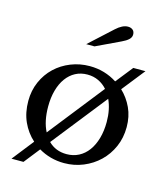

<svg xmlns="http://www.w3.org/2000/svg" viewBox="-125 -897 901 1052"><g transform="rotate(15 325.5 -371.0)"><path d="M324 -540Q367 -540 406 -528.5Q445 -517 479 -495L556 -592H625L522 -462Q560 -426 582.5 -377.5Q605 -329 605 -269Q605 -208 582.5 -157Q560 -106 521.5 -69Q483 -32 432 -11Q381 10 324 10Q284 10 247.5 0Q211 -10 179 -29L108 61H40L136 -61Q94 -99 70.5 -151Q47 -203 47 -269Q47 -328 69 -378Q91 -428 129 -464Q167 -500 217.5 -520Q268 -540 324 -540ZM324 -492Q286 -492 256 -476Q226 -460 204.5 -430.5Q183 -401 171.5 -359.5Q160 -318 160 -268Q160 -184 189 -128L436 -441Q415 -465 386.5 -478.5Q358 -492 324 -492ZM492 -268Q492 -339 467 -393L221 -82Q262 -41 324 -41Q362 -41 393 -57Q424 -73 446 -103Q468 -133 480 -175Q492 -217 492 -268ZM273 -651 403 -770Q439 -803 470 -803Q487 -803 497.5 -794Q508 -785 508 -768Q508 -752 494.5 -739.5Q481 -727 457 -716L320 -651Z"/></g></svg>

Font: SVN-Libre Baskerville
Style: Regular
Weight: 400
Designer: Pablo Impallari, Rodrigo Fuenzalida
Foundry: Pablo Impallari, Rodrigo Fuenzalida
Version: Version 1.000; ttfautohint (v1.8.4)